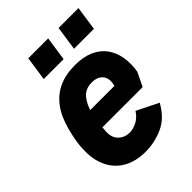

<svg xmlns="http://www.w3.org/2000/svg" viewBox="-206 -802 914 914"><g transform="rotate(-45 251.0 -345.0)"><path d="M231 10Q166 10 120.5 -15.5Q75 -41 51.5 -87Q28 -133 28 -192Q28 -227 33.5 -260.5Q39 -294 48 -327Q65 -392 97 -435Q129 -478 175.5 -499Q222 -520 284 -520Q340 -520 379.5 -502.5Q419 -485 442 -453.5Q465 -422 472.5 -379.5Q480 -337 472 -288L438 -218H139L151 -317H347Q358 -359 339.5 -382Q321 -405 282 -405Q239 -405 214.5 -375.5Q190 -346 179 -297Q174 -275 170.5 -249Q167 -223 165 -191Q163 -151 186 -129.5Q209 -108 242 -108Q265 -108 290.5 -121Q316 -134 334 -162L443 -108Q406 -41 349 -15.5Q292 10 231 10ZM336 -578 354 -700H488L470 -578ZM132 -578 150 -700H284L266 -578Z"/></g></svg>

Font: Finlandica
Style: Italic
Weight: 400
Italic angle: -8°
Designer: Niklas Ekholm, Juho Hiilivirta, Jaakko Suomalainen
Foundry: Helsinki Type Studio
Version: Version 1.064